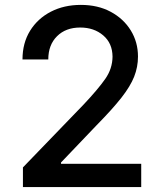

<svg xmlns="http://www.w3.org/2000/svg" viewBox="-20 -757 656 777"><path d="M72.8 0V-79.5L318.9 -334.5Q377.1 -396.3 406.1 -437.9Q435 -479.4 435.4 -527.7Q435 -582 397.7 -613.8Q360.4 -645.6 304.7 -645.6Q246.1 -645.6 210.8 -610.4Q175.4 -575.3 175.4 -516.3H71Q71 -582.7 101.7 -632.5Q132.5 -682.2 185.9 -709.7Q239.3 -737.2 307.2 -737.2Q376.1 -737.2 427.9 -709.3Q479.8 -681.5 509.1 -634.1Q538.4 -586.6 538.4 -528.1Q538.4 -485.8 522.9 -446.7Q507.5 -407.7 471.1 -361.3Q434.7 -315 371.4 -250.7L226.9 -99.4V-94.1H551.5V0Z"/></svg>

Font: Inter UI Medium
Style: Regular
Weight: 500
Designer: Rasmus Andersson
Foundry: rsms
Version: 3.2;8d6f07862